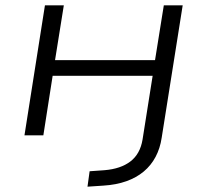

<svg xmlns="http://www.w3.org/2000/svg" viewBox="-20 -509 778 722"><path d="M309 193 317 135 373 131Q434 126 470.5 98Q507 70 516 16L554 -224H178L143 0H72L149 -489H220L187 -283H563L596 -489H667L588 9Q582 49 565 81Q548 113 520.5 136Q493 159 455 172.5Q417 186 369 189Z"/></svg>

Font: Nunito Sans 10pt Expanded Light
Style: Italic
Weight: 300
Width: 7
Italic angle: -9°
Designer: Vernon Adams
Foundry: Vernon Adams
Version: Version 3.101;gftools[0.9.27]